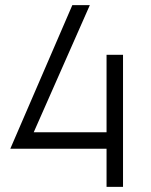

<svg xmlns="http://www.w3.org/2000/svg" viewBox="-20 -726 586 746"><path d="M394 -148H20L261 -706H329L111 -212H394V-513H458V0H394Z"/></svg>

Font: Lineal Light
Style: Regular
Weight: 300
Designer: Created by Frank Adebiaye with contributions from Anton Moglia & Ariel Martín Pérez
Created by Frank ADEBIAYE with FontF
Foundry: Velvetyne Type Foundry
Version: Version 2.000